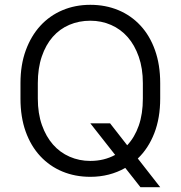

<svg xmlns="http://www.w3.org/2000/svg" viewBox="-20 -727 750 797"><path d="M355 7Q292 7 239 -15Q186 -37 147 -79Q108 -121 86.5 -181Q65 -241 65 -318V-382Q65 -458 87 -518Q109 -578 147.5 -620Q186 -662 239 -684.5Q292 -707 355 -707Q418 -707 471 -685Q524 -663 563 -621Q602 -579 623.5 -518.5Q645 -458 645 -382V-318Q645 -237 620.5 -174Q596 -111 552 -69L645 50H563L500 -30Q435 7 355 7ZM355 -59Q412 -59 458 -84L355 -215H437L508 -124Q539 -157 556 -205.5Q573 -254 573 -318V-382Q573 -443 556 -491.5Q539 -540 510 -573Q481 -606 441 -623.5Q401 -641 355 -641Q308 -641 268 -624Q228 -607 199 -574Q170 -541 153.5 -492.5Q137 -444 137 -382V-318Q137 -256 154 -208Q171 -160 200 -127Q229 -94 269 -76.5Q309 -59 355 -59Z"/></svg>

Font: PT Root UI Web
Style: Regular
Weight: 400
Designer: Vitaly Kuzmin
Foundry: ParaType Ltd.
Version: Version 1.000W